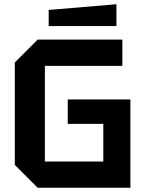

<svg xmlns="http://www.w3.org/2000/svg" viewBox="-20 -887 686 907"><path d="M50 -108V-592L158 -700H558V-576H192V-124H468V-302H300V-417H596V0H158ZM210 -764V-840L530 -867V-764Z"/></svg>

Font: Tektur SemiBold
Style: Regular
Weight: 600
Designer: Adam Jagosz
Foundry: Adam Jagosz
Version: Version 1.005;gftools[0.9.30]